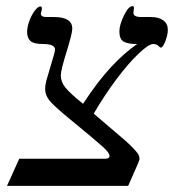

<svg xmlns="http://www.w3.org/2000/svg" viewBox="-20 -609 570 629"><path d="M323.2 -88.9Q338.9 -88.9 338.9 -98.1Q338.9 -107.9 317.9 -127.2Q296.9 -146.5 209.5 -218.3Q155.8 -262.2 141.8 -280Q127.9 -297.9 127.9 -316.9Q127.9 -329.6 131.3 -343Q134.8 -356.4 155.8 -426.3Q160.2 -440.9 160.2 -446.8Q160.2 -464.8 121.1 -464.8Q90.8 -464.8 79.8 -474.6Q68.8 -484.4 68.8 -504.9Q68.8 -520.5 76.4 -541Q84 -561.5 94.5 -574.7Q105 -587.9 111.8 -587.9Q117.2 -587.9 117.2 -582Q117.2 -575.2 115.5 -571.3Q113.8 -567.4 113.8 -564.9Q113.8 -553.2 131.8 -553.2H157.2Q216.8 -553.2 216.8 -515.1Q216.8 -499.5 198.2 -439.5Q179.2 -378.9 179.2 -361.8Q179.2 -340.8 194.3 -322Q209.5 -303.2 252 -269Q300.3 -342.3 342.8 -388.2Q385.3 -434.1 429.2 -464.8Q397 -464.8 384 -473.4Q371.1 -481.9 371.1 -505.9Q371.1 -527.3 386 -558.1Q400.9 -588.9 414.1 -588.9Q418.9 -588.9 418.9 -583L417 -566.9Q417 -553.2 442.9 -553.2H474.1Q500.5 -553.2 515.1 -542.2Q529.8 -531.2 529.8 -511.2Q529.8 -495.1 521.7 -474.1Q513.7 -453.1 506.8 -453.1Q503.9 -453.1 498.5 -459Q492.2 -464.8 481.9 -464.8Q467.3 -464.8 433.8 -433.1Q400.4 -401.4 361.6 -349.6Q322.8 -297.9 287.1 -236.8Q373.5 -163.1 389.4 -149.2Q405.3 -135.3 416.5 -123.5Q427.7 -111.8 432.4 -104.5Q437 -97.2 437 -86.9Q437 -83 399.9 0H2.9L43 -88.9Z"/></svg>

Font: Tinos
Style: Italic
Weight: 400
Italic angle: -16.333°
Designer: Steve Matteson
Foundry: Monotype Imaging Inc.
Version: Version 1.32